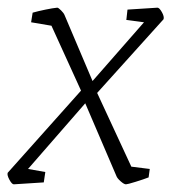

<svg xmlns="http://www.w3.org/2000/svg" viewBox="-34 -471 447 500"><path d="M392 -421 219 -229 308 -37 356 -31 353 -9Q340 -4 319 2.5Q298 9 294 9Q289 9 280 1Q271 -7 269 -13L188 -202L39 -31L84 -23L80 4L2 9Q-3 9 -9.5 -3Q-16 -15 -14 -21L177 -235L100 -404L47 -413L51 -438Q65 -442 84.5 -446Q104 -450 115 -451Q118 -451 125 -444Q132 -437 134 -432L207 -260L341 -413L295 -419L298 -446L376 -451Q381 -451 387.5 -439.5Q394 -428 392 -421Z"/></svg>

Font: Grenze ExtraLight
Style: Italic
Weight: 275
Italic angle: -10°
Designer: Renata Polastri
Foundry: Omnibus-Type
Version: Version 1.002; ttfautohint (v1.8)